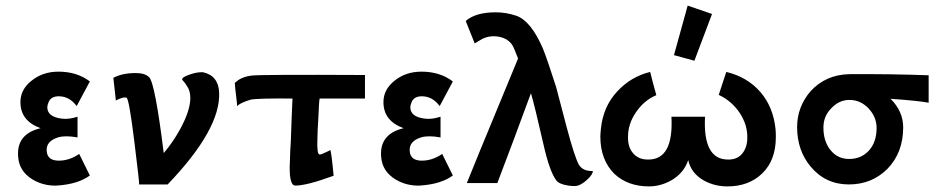

<svg xmlns="http://www.w3.org/2000/svg" viewBox="-20 -654 3353 686"><path d="M263 -104 301 -27Q259 4 184 9Q136 11 96 -13Q49 -42 45 -92Q37 -175 125 -196Q53 -222 53 -289Q53 -334 92 -365Q132 -398 189 -398Q255 -398 301 -363L254 -275Q228 -310 190 -310Q163 -310 154 -290Q149 -278 149 -271Q149 -236 202 -230Q226 -227 257 -237V-163Q213 -171 187 -163Q143 -149 147 -113Q150 -80 190 -80Q228 -80 263 -104Z M763 -324Q769 -193 579 5H477Q478 5 474 -31Q470 -67 460 -148Q441 -302 432 -305Q421 -309 394 -295L385 -376Q417 -393 465 -393Q498 -393 513 -378Q534 -357 565 -107Q599 -147 625 -195Q660 -260 660 -304Q660 -331 647 -348Q645 -352 639.5 -359Q634 -366 631 -369Q629 -378 656 -387Q683 -397 705 -396Q760 -384 763 -324Z M1284 -386V-302H1122Q1120 -296 1117 -224Q1116 -212 1115 -189.5Q1114 -167 1114 -156Q1112 -102 1122 -102Q1128 -102 1142 -109Q1158 -116 1160 -118Q1164 -112 1172 -26Q1073 10 1034 9Q1015 8 1015 -55Q1015 -62 1017 -114Q1020 -162 1020 -176Q1020 -189 1022 -231Q1024 -273 1025 -302Q900 -303 876 -298Q839 -287 827 -275Q828 -276 823 -317Q822 -324 820.5 -338Q819 -352 819 -358Q826 -364 833 -369Q853 -381 879 -384Q911 -388 1284 -386Z M1560 -104 1598 -27Q1556 4 1481 9Q1433 11 1393 -13Q1346 -42 1342 -92Q1334 -175 1422 -196Q1350 -222 1350 -289Q1350 -334 1389 -365Q1429 -398 1486 -398Q1552 -398 1598 -363L1551 -275Q1525 -310 1487 -310Q1460 -310 1451 -290Q1446 -278 1446 -271Q1446 -236 1499 -230Q1523 -227 1554 -237V-163Q1510 -171 1484 -163Q1440 -149 1444 -113Q1447 -80 1487 -80Q1525 -80 1560 -104Z M2098 -43Q2099 -33 2082 -16Q2065 1 2048 8Q2036 13 2010 9Q1978 4 1968 -9Q1944 -40 1922 -137Q1889 -282 1877 -321Q1818 -160 1757 0H1648Q1651 -10 1831 -445Q1816 -485 1809 -495Q1791 -520 1754 -524Q1728 -527 1703 -515Q1698 -512 1689 -506.5Q1680 -501 1676 -499L1644 -579Q1679 -610 1751 -610Q1788 -610 1824 -598Q1877 -580 1920 -480Q1935 -443 1967 -343Q1967 -342 2004 -202Q2033 -93 2048 -66Q2062 -42 2098 -43Z M2437 -634 2524 -604 2461 -437 2388 -457ZM2751 -192Q2752 -182 2752 -164Q2752 -82 2704 -35Q2656 12 2579 12Q2533 12 2495 -9Q2449 -35 2439 -82Q2424 -37 2381 -11Q2341 12 2299 12Q2223 12 2175 -33Q2125 -83 2125 -166Q2125 -174 2127 -194Q2135 -274 2186 -328Q2234 -380 2303 -397Q2315 -349 2325 -314Q2280 -295 2251 -251Q2225 -212 2224 -170Q2222 -131 2240 -109Q2260 -83 2297 -84Q2387 -84 2379 -237H2499Q2491 -84 2581 -84Q2614 -83 2632.5 -106Q2651 -129 2650 -166Q2650 -208 2624 -249Q2595 -293 2548 -315Q2557 -342 2566 -370L2575 -397Q2650 -379 2696.5 -325.5Q2743 -272 2751 -192Z M3298 -385V-287Q3262 -294 3162 -301Q3207 -256 3207 -199Q3207 -109 3151 -51Q3095 5 3013 5Q2930 5 2877 -58Q2828 -116 2828 -200Q2828 -272 2876 -328Q2930 -387 3014 -389Q3165 -390 3298 -385ZM3112 -197Q3112 -236 3083 -267Q3054 -297 3015 -297Q2978 -297 2950 -267Q2922 -239 2922 -198Q2922 -149 2947.5 -117.5Q2973 -86 3014 -86Q3057 -86 3084.5 -116Q3112 -146 3112 -197Z"/></svg>

Font: GFS Neohellenic Rg
Style: Bold
Weight: 700
Designer: Designed by Takis Katsoulidis and George D. Matthiopoulos.
Foundry: Designed by Takis Katsoulidis and George D. Matthiopoulos.
Version: Version 1.0